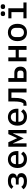

<svg xmlns="http://www.w3.org/2000/svg" viewBox="2308 -3080 784 5440"><g transform="rotate(-90 2700.0 -360.0)"><path d="M286 12Q202 12 146 -14Q90 -40 57 -86L127 -148Q153 -112 190.5 -93.5Q228 -75 285 -75Q345 -75 374 -95Q403 -115 403 -147V-157Q403 -189 383 -206Q363 -223 322 -223H191V-303H311Q353 -303 372.5 -319.5Q392 -336 392 -366V-376Q392 -405 367 -423Q342 -441 284 -441Q230 -441 195 -423.5Q160 -406 134 -373L67 -427Q104 -475 156.5 -501.5Q209 -528 293 -528Q397 -528 451 -489.5Q505 -451 505 -388Q505 -342 478.5 -313Q452 -284 405 -273V-269Q456 -261 485.5 -229.5Q515 -198 515 -147Q515 -75 455 -31.5Q395 12 286 12Z M911 12Q852 12 805 -7Q758 -26 726 -61Q694 -96 677 -145.5Q660 -195 660 -257Q660 -319 677.5 -369Q695 -419 726.5 -454.5Q758 -490 803 -509Q848 -528 903 -528Q957 -528 1001 -509.5Q1045 -491 1076 -457Q1107 -423 1123.5 -376Q1140 -329 1140 -272V-231H770V-214Q770 -153 808 -114.5Q846 -76 913 -76Q963 -76 998.5 -97.5Q1034 -119 1056 -155L1124 -95Q1098 -50 1044.5 -19Q991 12 911 12ZM903 -445Q874 -445 849.5 -435Q825 -425 807.5 -406.5Q790 -388 780 -363Q770 -338 770 -308V-301H1029V-311Q1029 -372 994.5 -408.5Q960 -445 903 -445Z M1263 -516H1390L1502 -273H1509L1621 -516H1737V0H1642V-291L1646 -382H1639L1500 -81L1361 -382H1354L1358 -291V0H1263Z M2111 12Q2052 12 2005 -7Q1958 -26 1926 -61Q1894 -96 1877 -145.5Q1860 -195 1860 -257Q1860 -319 1877.5 -369Q1895 -419 1926.5 -454.5Q1958 -490 2003 -509Q2048 -528 2103 -528Q2157 -528 2201 -509.5Q2245 -491 2276 -457Q2307 -423 2323.5 -376Q2340 -329 2340 -272V-231H1970V-214Q1970 -153 2008 -114.5Q2046 -76 2113 -76Q2163 -76 2198.5 -97.5Q2234 -119 2256 -155L2324 -95Q2298 -50 2244.5 -19Q2191 12 2111 12ZM2103 -445Q2074 -445 2049.5 -435Q2025 -425 2007.5 -406.5Q1990 -388 1980 -363Q1970 -338 1970 -308V-301H2229V-311Q2229 -372 2194.5 -408.5Q2160 -445 2103 -445Z M2424 -88H2491Q2504 -105 2514.5 -127.5Q2525 -150 2531.5 -182Q2538 -214 2541.5 -256Q2545 -298 2545 -354V-516H2910V0H2801V-428H2647V-352Q2647 -221 2628 -147Q2609 -73 2576 -39Q2553 -15 2523 -7.5Q2493 0 2460 0H2424Z M3100 -516H3209V-346H3356Q3436 -346 3484 -301Q3532 -256 3532 -173Q3532 -90 3484 -45Q3436 0 3356 0H3100ZM3337 -85Q3375 -85 3397.5 -103Q3420 -121 3420 -156V-190Q3420 -225 3397.5 -243Q3375 -261 3337 -261H3209V-85Z M3684 -516H3793V-308H4007V-516H4116V0H4007V-220H3793V0H3684Z M4500 12Q4443 12 4397.5 -7Q4352 -26 4320.5 -61Q4289 -96 4272 -146Q4255 -196 4255 -258Q4255 -320 4272 -370Q4289 -420 4320.5 -455Q4352 -490 4397.5 -509Q4443 -528 4500 -528Q4557 -528 4602.5 -509Q4648 -490 4679.5 -455Q4711 -420 4728 -370Q4745 -320 4745 -258Q4745 -196 4728 -146Q4711 -96 4679.5 -61Q4648 -26 4602.5 -7Q4557 12 4500 12ZM4500 -74Q4560 -74 4595.5 -110.5Q4631 -147 4631 -219V-297Q4631 -369 4595.5 -405.5Q4560 -442 4500 -442Q4440 -442 4404.5 -405.5Q4369 -369 4369 -297V-219Q4369 -147 4404.5 -110.5Q4440 -74 4500 -74Z M4901 -88H5077V-428H4901V-516H5186V-88H5351V0H4901ZM5032 -607Q4995 -607 4980 -622Q4965 -637 4965 -660V-679Q4965 -702 4980 -717Q4995 -732 5032 -732Q5069 -732 5084 -717Q5099 -702 5099 -679V-660Q5099 -637 5084 -622Q5069 -607 5032 -607ZM5232 -607Q5195 -607 5180 -622Q5165 -637 5165 -660V-679Q5165 -702 5180 -717Q5195 -732 5232 -732Q5269 -732 5284 -717Q5299 -702 5299 -679V-660Q5299 -637 5284 -622Q5269 -607 5232 -607Z"/></g></svg>

Font: IBM Plex Mono Medium
Style: Regular
Weight: 500
Monospace: yes
Designer: Mike Abbink, Paul van der Laan, Pieter van Rosmalen
Foundry: Bold Monday
Version: Version 2.3